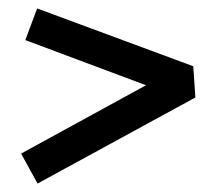

<svg xmlns="http://www.w3.org/2000/svg" viewBox="-20 -488 508 455"><path d="M69 -53 30 -124 326 -286 40 -393 68 -468 438 -331 443 -257Z"/></svg>

Font: ZCOOL KuaiLe
Style: Regular
Weight: 400
Designer: Lui Bingke
Foundry: ZCOOL
Version: Version 3.51;August 12, 2021;FontCreator 13.0.0.2613 64-bit